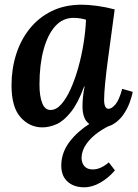

<svg xmlns="http://www.w3.org/2000/svg" viewBox="-20 -531 589 817"><path d="M328 -511Q356 -511 393 -506Q430 -501 468 -491Q462 -446 454.5 -390.5Q447 -335 439.5 -279.5Q432 -224 427.5 -178Q423 -132 423 -107Q423 -68 442 -68Q455 -68 471 -86.5Q487 -105 500 -153L545 -140Q541 -120 531.5 -94Q522 -68 505.5 -44Q489 -20 465 -4.5Q441 11 409 11Q374 11 352.5 -10Q331 -31 331 -80Q331 -118 340 -163H338Q312 -92 281.5 -54Q251 -16 220.5 -2.5Q190 11 160 11Q106 11 67.5 -32Q29 -75 29 -168Q29 -237 48.5 -299Q68 -361 106 -408.5Q144 -456 199.5 -483.5Q255 -511 328 -511ZM293 -455Q247 -455 215 -419.5Q183 -384 165.5 -320Q148 -256 148 -171Q148 -122 159.5 -92.5Q171 -63 195 -63Q219 -63 240.5 -87Q262 -111 280.5 -152Q299 -193 313 -243Q327 -293 335.5 -346Q344 -399 346 -447Q338 -450 323 -452.5Q308 -455 293 -455ZM338 266Q292 266 265 239.5Q238 213 241 164Q244 114 277 71Q310 28 361.5 -4.5Q413 -37 469 -55L466 -5Q431 9 399.5 31Q368 53 348 81Q328 109 327 140Q327 162 339 176Q351 190 375 190Q408 190 443 160L469 194Q443 225 408 245.5Q373 266 338 266Z"/></svg>

Font: Lora SemiBold
Style: Italic
Weight: 600
Italic angle: -3°
Designer: Olga Karpushina, Alexei Vanyashin (Cyrillic)
Foundry: Cyreal
Version: Version 3.011; ttfautohint (v1.8.4.7-5d5b)